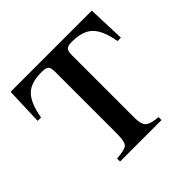

<svg xmlns="http://www.w3.org/2000/svg" viewBox="-124 -566 682 682"><g transform="rotate(-45 217.0 -225.0)"><path d="M426 -309H409Q399 -369 373.5 -395.5Q348 -422 291 -422Q272 -422 265.5 -415Q259 -408 259 -390V-72Q259 -41 271 -29.5Q283 -18 321 -15V0H113V-15Q154 -18 164.5 -27.5Q175 -37 175 -79V-390Q175 -410 168 -416Q161 -422 141 -422Q85 -422 60 -395.5Q35 -369 25 -309H8L13 -450H421Z"/></g></svg>

Font: STIX
Style: Regular
Weight: 400
Designer: MicroPress Inc., with final additions and corrections provided by Coen Hoffman, Elsevier (retired)
Version: Version 1.1.1